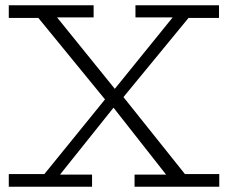

<svg xmlns="http://www.w3.org/2000/svg" viewBox="-20 -706 862 726"><path d="M679.2 -47.9H809.1V0H488.8V-45.9H607.9L409.2 -298.8L207 -45.9H328.1V0H13.2V-47.9H147.9L377 -330.1L125 -638.2H13.2V-686H334V-640.1H195.8L414.1 -370.1L632.8 -640.1H492.2V-686H808.1V-638.2H692.9L446.8 -338.9Z"/></svg>

Font: BioRhyme Light
Style: Regular
Weight: 300
Designer: Aoife Mooney
Foundry: Aoife Mooney Type
Version: Version 1.500;PS 001.500;hotconv 1.0.88;makeotf.lib2.5.64775